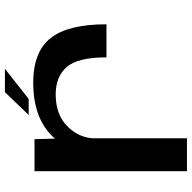

<svg xmlns="http://www.w3.org/2000/svg" viewBox="-20 -724 744 743"><g transform="rotate(-90 351.5 -352.0)"><path d="M501.5 -311.5Q501.5 -423 464 -465.5Q426.5 -508 358 -508Q279 -508 233.5 -461.5Q193 -420.5 188.5 -367V0H61V-590H185L187 -511Q197 -522.5 209.5 -533.5Q281 -595 402.5 -595Q523 -595 576.2 -527.5Q629.5 -460 629.5 -311.5ZM278.5 -612.5 367 -704.5H457.5L340.5 -612.5Z"/></g></svg>

Font: Anybody ExtraExpanded Medium
Style: Regular
Weight: 500
Width: 8
Designer: Tyler Finck
Foundry: Etcetera Type Company
Version: Version 1.010; ttfautohint (v1.8.3) -l 8 -r 50 -G 200 -x 14 